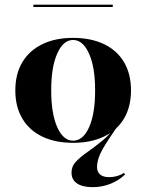

<svg xmlns="http://www.w3.org/2000/svg" viewBox="-20 -589 615 807"><path d="M369.4 197.6Q326.6 197.6 303.6 181.9Q280.6 166.1 280.6 136.3Q280.6 109.7 299.6 89.9Q318.5 70.2 348 49.6Q377.4 29 410.5 2Q443.5 -25 471 -65.3L480.6 -66.9Q434.7 -3.2 411.3 37.9Q387.9 79 387.9 113.7Q387.9 133.9 401.2 144.8Q414.5 155.6 438.7 155.6Q472.6 155.6 501.6 137.9L505.6 144.4Q479.8 169.4 444.4 183.5Q408.9 197.6 369.4 197.6ZM287.1 11.3Q212.1 11.3 157.7 -14.9Q103.2 -41.1 73.8 -90.7Q44.4 -140.3 44.4 -208.9Q44.4 -278.2 73.8 -327.4Q103.2 -376.6 157.7 -403.2Q212.1 -429.8 287.1 -429.8Q362.1 -429.8 416.9 -403.6Q471.8 -377.4 501.2 -327.8Q530.6 -278.2 530.6 -208.9Q530.6 -140.3 501.2 -90.7Q471.8 -41.1 416.9 -14.9Q362.1 11.3 287.1 11.3ZM287.1 2.4Q329 2.4 354.4 -54Q379.8 -110.5 379.8 -208.9Q379.8 -307.3 354 -364.1Q328.2 -421 287.1 -421Q246 -421 220.6 -364.1Q195.2 -307.3 195.2 -209.7Q195.2 -111.3 220.6 -54.4Q246 2.4 287.1 2.4ZM120.2 -559.7V-569.4H454V-559.7Z"/></svg>

Font: Playfair 144pt SemiExpanded Black
Style: Regular
Weight: 900
Width: 6
Designer: Claus Eggers Sørensen
Foundry: Claus Eggers Sørensen
Version: Version 2.203